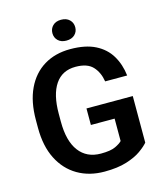

<svg xmlns="http://www.w3.org/2000/svg" viewBox="-130 -995 943 1103"><g transform="rotate(-15 341.0 -444.0)"><path d="M622.6 -367.7V-90.8Q606.4 -71.3 573.2 -47.6Q540 -23.9 486.3 -7.1Q432.6 9.8 354.5 9.8Q264.2 9.8 195.3 -30.5Q126.5 -70.8 87.9 -147Q49.3 -223.1 49.3 -332V-378.9Q49.3 -487.3 85.7 -564Q122.1 -640.6 188.5 -680.9Q254.9 -721.2 344.7 -721.2Q434.6 -721.2 493.2 -691.7Q551.8 -662.1 583 -609.9Q614.3 -557.6 622.1 -490.2H491.2Q482.4 -545.4 450 -580.3Q417.5 -615.2 347.7 -615.2Q268.1 -615.2 226.8 -554.2Q185.5 -493.2 185.5 -379.9V-332Q185.5 -217.3 231.2 -156.5Q276.9 -95.7 361.3 -95.7Q418.9 -95.7 447.5 -109.4Q476.1 -123 488.3 -136.2V-269.5H347.2V-367.7ZM270 -835.4Q270 -862.3 288.1 -880.1Q306.2 -897.9 337.4 -897.9Q369.1 -897.9 387.5 -880.1Q405.8 -862.3 405.8 -835.4Q405.8 -809.1 387.5 -791.5Q369.1 -773.9 337.4 -773.9Q306.2 -773.9 288.1 -791.5Q270 -809.1 270 -835.4Z"/></g></svg>

Font: Vazirmatn FD SemiBold
Style: Regular
Weight: 600
Designer: Saber Rastikerdar
Foundry: Saber Rastikerdar
Version: Version 33.001